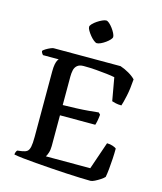

<svg xmlns="http://www.w3.org/2000/svg" viewBox="-135 -1042 962 1140"><g transform="rotate(15 346.0 -472.0)"><path d="M530 0Q505 0 466 -1.5Q427 -3 380 -5.5Q333 -8 284.5 -11.5Q236 -15 191 -18.5Q146 -22 110 -26Q74 -30 54 -34Q54 -42 57 -49.5Q60 -57 64 -61L93 -65Q113 -68 123.5 -76Q134 -84 138.5 -105Q143 -126 143 -166V-568Q143 -596 146.5 -613Q150 -630 155 -638.5Q160 -647 162 -648H65Q61 -652 57.5 -658Q54 -664 53 -671Q59 -678 71.5 -685.5Q84 -693 97 -698.5Q110 -704 116 -704H527Q554 -695 580 -680Q606 -665 622 -648Q618 -588 608.5 -544Q599 -500 592 -480Q572 -480 556.5 -483.5Q541 -487 533 -490L508 -631Q489 -635 459 -638.5Q429 -642 392 -645Q355 -648 316 -648Q290 -648 276.5 -636.5Q263 -625 259 -606.5Q255 -588 255 -568V-392Q301 -393 340 -394.5Q379 -396 412.5 -399Q446 -402 473 -405L484 -394Q482 -372 478.5 -354.5Q475 -337 472 -329H255V-140Q255 -116 249 -98Q243 -80 237 -72H510L568 -241Q588 -241 604.5 -235Q621 -229 626 -224Q626 -194 624 -160.5Q622 -127 619 -96.5Q616 -66 612 -46Q604 -37 588 -26.5Q572 -16 556 -8Q540 0 530 0ZM355 -799Q348 -799 336 -808.5Q324 -818 313 -831.5Q302 -845 294 -858.5Q286 -872 286 -881Q286 -889 296.5 -900Q307 -911 322 -921Q337 -931 351.5 -937.5Q366 -944 375 -944Q383 -944 394 -934.5Q405 -925 415.5 -911Q426 -897 433 -883Q440 -869 440 -860Q440 -853 430.5 -842.5Q421 -832 407 -822Q393 -812 379 -805.5Q365 -799 355 -799Z"/></g></svg>

Font: Texturina 12pt Medium
Style: Regular
Weight: 500
Designer: Guillermo Torres Carreño
Foundry: Omnibus-Type
Version: Version 1.002